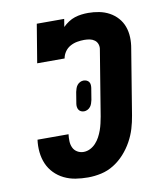

<svg xmlns="http://www.w3.org/2000/svg" viewBox="-84 -813 768 890"><g transform="rotate(-10 300.0 -367.5)"><path d="M259 8Q229 8 200.5 3.5Q172 -1 146.5 -13.5Q121 -26 101.5 -46Q82 -66 71 -91.5Q60 -117 57 -146.5Q54 -176 58 -205H204Q202 -189 202.5 -172.5Q203 -156 209.5 -142Q216 -128 229.5 -120Q243 -112 259 -112Q275 -112 290 -119.5Q305 -127 316.5 -139.5Q328 -152 336 -167Q344 -182 349.5 -197.5Q355 -213 358.5 -228.5Q362 -244 365 -260L415 -565Q418 -578 414 -590.5Q410 -603 400 -610.5Q390 -618 377.5 -620.5Q365 -623 351 -623Q335 -623 318 -620Q301 -617 285.5 -608.5Q270 -600 260 -585.5Q250 -571 247 -554H118L148 -735H277L271 -698Q283 -710 297.5 -719.5Q312 -729 327.5 -734Q343 -739 359 -741Q375 -743 391 -743Q417 -743 442.5 -738Q468 -733 490 -721Q512 -709 528.5 -690.5Q545 -672 553.5 -648.5Q562 -625 563 -598.5Q564 -572 559 -545L509 -240Q504 -209 495 -179Q486 -149 470 -120Q454 -91 431.5 -66Q409 -41 381 -23.5Q353 -6 321.5 1Q290 8 259 8ZM294 -297Q286 -297 279.5 -300Q273 -303 269 -309Q265 -315 264 -322.5Q263 -330 264 -337L273 -392Q275 -400 277.5 -408Q280 -416 285.5 -423Q291 -430 299 -434Q307 -438 315 -438Q323 -438 330 -435Q337 -432 341 -426Q345 -420 345.5 -412.5Q346 -405 345 -398L336 -343Q334 -335 331.5 -327Q329 -319 323.5 -312Q318 -305 310 -301Q302 -297 294 -297Z"/></g></svg>

Font: Iosevka Curly Slab HvEx
Style: Italic
Weight: 900
Width: 7
Italic angle: -9°
Monospace: yes
Designer: Belleve Invis
Foundry: Belleve Invis
Version: Version 11.1.0; ttfautohint (v1.8.3)